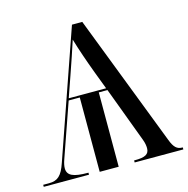

<svg xmlns="http://www.w3.org/2000/svg" viewBox="-105 -816 901 918"><g transform="rotate(-15 345.5 -357.0)"><path d="M0 0H224V-10H221C150 -10 120 -23 120 -59C120 -71 123 -85 129 -102L222 -368H277V0H371V-368H414L516 -95C523 -77 525 -62 525 -51C525 -20 504 -10 453 -10H450V0H691V-10H689C663 -10 648 -23 633 -63L382 -714H331L113 -88C93 -29 72 -10 29 -10H0ZM225 -378 261 -481C286 -553 297 -585 316 -644C332 -590 352 -532 377 -465L410 -378Z"/></g></svg>

Font: Noto Serif Display
Style: Regular
Weight: 400
Designer: Monotype Design Team
Foundry: Monotype Imaging Inc.
Version: Version 2.009